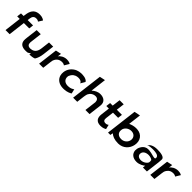

<svg xmlns="http://www.w3.org/2000/svg" viewBox="429 -2437 4127 4127"><g transform="rotate(45 2492.5 -373.0)"><path d="M539 -716C523 -727 486 -759 403 -759C282 -759 214 -696 189 -576C184 -549 179 -520 175 -489H97L84 -386H162L115 0H240L287 -386H450L463 -489H300L307 -545C315 -605 343 -645 407 -645C452 -645 466 -632 480 -622Z M589 -473 556 -203C554 -190 552 -177 552 -165C544 -61 591 0 699 9C730 12 762 10 793 6C818 -3 837 -19 853 -36L848 8C910 8 957 0 994 -15C1029 -68 1049 -133 1059 -213L1091 -473H965L941 -274C929 -176 889 -107 790 -97C784 -96 778 -95 771 -95C703 -95 677 -129 679 -190C680 -207 683 -225 685 -243L713 -473Z M1605 -461C1592 -467 1566 -488 1495 -488C1410 -488 1334 -438 1309 -394L1320 -482L1192 -455L1136 0H1261L1286 -201C1288 -220 1292 -239 1296 -257C1316 -310 1362 -368 1440 -373C1445 -374 1451 -375 1457 -375C1511 -375 1531 -357 1539 -351Z M2059 -324 2120 -427C2108 -456 2058 -490 1970 -493C1954 -495 1938 -495 1923 -494C1884 -492 1846 -484 1810 -470C1719 -431 1647 -349 1634 -241C1630 -206 1632 -174 1640 -144C1664 -57 1739 6 1861 12C1875 13 1890 13 1904 12C2000 8 2062 -27 2084 -42L2060 -145C2056 -142 2050 -138 2045 -134C2024 -120 1989 -103 1942 -99C1822 -85 1755 -149 1766 -242C1767 -253 1771 -264 1777 -274C1798 -328 1849 -372 1920 -382C1999 -393 2052 -363 2059 -324Z M2669 0 2705 -296C2720 -415 2636 -470 2533 -470C2456 -470 2393 -433 2343 -387L2387 -751L2259 -724L2170 0H2295L2316 -175C2320 -205 2326 -234 2334 -261C2359 -317 2414 -365 2491 -365C2547 -365 2575 -329 2575 -287C2576 -281 2578 -274 2577 -268L2544 0Z M3148 -24 3123 -127C3111 -119 3093 -105 3068 -103C3063 -102 3057 -102 3050 -102C2997 -102 2974 -133 2981 -191L3004 -378H3160L3173 -481H3017L3040 -668H2915L2892 -481H2814L2801 -378H2879L2854 -171C2843 -70 2879 13 3012 13C3084 13 3130 -12 3148 -24Z M3548 13C3699 13 3801 -94 3825 -221C3854 -374 3766 -483 3631 -493C3619 -494 3608 -495 3594 -495C3532 -495 3471 -478 3420 -454L3456 -746L3319 -719L3231 0H3303C3304 -12 3309 -47 3316 -62C3360 -20 3431 13 3548 13ZM3392 -237C3393 -247 3395 -256 3397 -266C3417 -329 3481 -380 3563 -380C3653 -380 3703 -316 3694 -241C3685 -164 3618 -100 3528 -100C3438 -100 3382 -154 3392 -237Z M4094 -467C4064 -457 4039 -425 4021 -398C4039 -412 4054 -420 4083 -423C4123 -427 4373 -453 4345 -332C4336 -294 4216 -351 4132 -357C4102 -359 4080 -359 4054 -353C3994 -337 3959 -293 3935 -243C3920 -211 3913 -176 3914 -139C3922 -48 3991 13 4108 13C4195 13 4274 -39 4299 -60L4292 0H4413L4452 -320C4456 -353 4458 -383 4458 -413C4455 -477 4348 -495 4238 -495C4172 -495 4128 -484 4094 -467ZM4151 -78C4077 -78 4033 -115 4040 -176C4048 -243 4115 -277 4190 -277C4245 -277 4295 -255 4305 -239C4310 -221 4312 -200 4309 -179C4305 -144 4235 -78 4151 -78Z M4985 -461C4972 -467 4946 -488 4875 -488C4790 -488 4714 -438 4689 -394L4700 -482L4572 -455L4516 0H4641L4666 -201C4668 -220 4672 -239 4676 -257C4696 -310 4742 -368 4820 -373C4825 -374 4831 -375 4837 -375C4891 -375 4911 -357 4919 -351Z"/></g></svg>

Font: Bluebird
Style: ExtObl
Weight: 400
Designer: Jasper
Foundry: Cannot Into Space Fonts
Version: Version 0.98